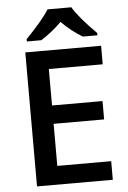

<svg xmlns="http://www.w3.org/2000/svg" viewBox="-61 -975 680 1019"><g transform="rotate(-5 279.0 -465.5)"><path d="M498 0H94.2V-713.9H498V-615.2H210.9V-420.9H480V-323.2H210.9V-99.1H498ZM107.4 -771V-783.2Q200.7 -879.9 231.4 -931.2H358.4Q389.2 -877.4 483.4 -783.2V-771H405.8Q345.7 -806.6 294.4 -858.9Q244.1 -808.6 184.6 -771Z"/></g></svg>

Font: OpenSans-Semibold
Style: Regular
Weight: 600
Foundry: Ascender Corporation
Version: Version 1.10